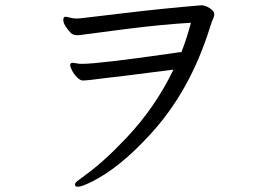

<svg xmlns="http://www.w3.org/2000/svg" viewBox="-20 -695 1040 725"><path d="M255 -458Q257 -458 281 -454H292Q352 -454 625 -493L646 -496Q655 -498 661 -498H665Q686 -552 701 -609Q594 -603 452.5 -585Q311 -567 296 -564.5Q281 -562 272 -562Q263 -562 255.5 -565Q248 -568 233.5 -587Q219 -606 219 -619Q219 -632 228 -632L256 -626L270 -625L285 -626Q304 -628 449.5 -645.5Q595 -663 739 -675H741Q755 -675 772 -664Q789 -653 789 -642.5Q789 -632 784.5 -623.5Q780 -615 773 -592Q697 -348 544 -184Q432 -62 329 -10Q288 10 276.5 10Q265 10 264 6L263 3Q263 -4 271.5 -11Q280 -18 301 -33Q372 -84 456 -173Q566 -289 635 -432Q605 -428 563 -423Q521 -418 476.5 -412Q432 -406 393 -402L328 -394Q302 -391 292.5 -391Q283 -391 271 -403Q259 -415 252 -429Q245 -443 245 -449Q245 -458 255 -458Z"/></svg>

Font: LXGW WenKai
Style: Regular
Weight: 400
Designer: LXGW / Fontworks Inc.
Foundry: LXGW / Fontworks Inc.
Version: Version 1.520; June 14, 2025